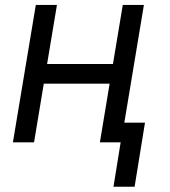

<svg xmlns="http://www.w3.org/2000/svg" viewBox="-20 -565 674 762"><path d="M206 -545.5H122.2L31.2 0H115.1L153.8 -233H415.1L376.4 0H458.8L430.4 176.1H514.2L555.4 -78.1H473.4L551.1 -545.5H467.3L428.3 -311.1H166.9Z"/></svg>

Font: Magic Ui Pro
Style: Italic
Weight: 400
Italic angle: -9.39999°
Designer: Stefan Endress, Andreas Faust
Version: Version 1.000;FEAKit 1.0